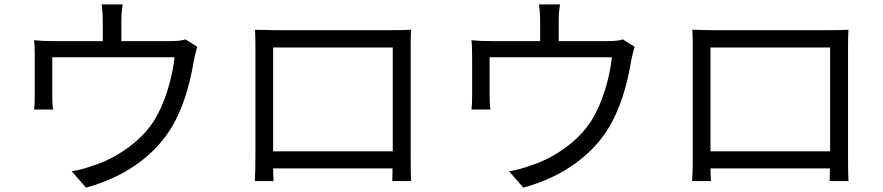

<svg xmlns="http://www.w3.org/2000/svg" viewBox="-20 -821 4040 878"><path d="M541 -801Q535 -764 535 -726V-633H759Q807 -633 828 -641L882 -607Q876 -588 867 -547Q837 -363 769 -246Q712 -147 610.5 -73.5Q509 0 373 37L308 -38Q356 -45 412 -66Q490 -91 564.5 -145Q639 -199 683 -267Q721 -327 746 -407.5Q771 -488 778 -559H219V-380Q219 -341 223 -320H136Q139 -347 139 -384V-560Q139 -615 136 -637Q175 -633 229 -633H450V-726Q450 -762 445 -801Z M1146 -685Q1224 -683 1235 -683H1772Q1830 -683 1860 -685Q1858 -660 1858 -607V-114Q1858 -15 1860 7H1774Q1774 6 1774.5 -14.5Q1775 -35 1775 -51H1229Q1229 -41 1229.5 -27Q1230 -13 1230.5 -5Q1231 3 1231 7H1145Q1148 -32 1148 -115V-607Q1148 -661 1146 -685ZM1229 -604V-129H1776V-604Z M2541 -801Q2535 -764 2535 -726V-633H2759Q2807 -633 2828 -641L2882 -607Q2876 -588 2867 -547Q2837 -363 2769 -246Q2712 -147 2610.5 -73.5Q2509 0 2373 37L2308 -38Q2356 -45 2412 -66Q2490 -91 2564.5 -145Q2639 -199 2683 -267Q2721 -327 2746 -407.5Q2771 -488 2778 -559H2219V-380Q2219 -341 2223 -320H2136Q2139 -347 2139 -384V-560Q2139 -615 2136 -637Q2175 -633 2229 -633H2450V-726Q2450 -762 2445 -801Z M3146 -685Q3224 -683 3235 -683H3772Q3830 -683 3860 -685Q3858 -660 3858 -607V-114Q3858 -15 3860 7H3774Q3774 6 3774.5 -14.5Q3775 -35 3775 -51H3229Q3229 -41 3229.5 -27Q3230 -13 3230.5 -5Q3231 3 3231 7H3145Q3148 -32 3148 -115V-607Q3148 -661 3146 -685ZM3229 -604V-129H3776V-604Z"/></svg>

Font: Noto Sans SC
Style: Regular
Weight: 400
Designer: Ryoko NISHIZUKA  (kana, bopomofo & ideographs); Paul D. Hunt (Latin, Greek & Cyrillic); Sandoll Communications , Soo-you
Foundry: Adobe
Version: Version 2.002;hotconv 1.0.116;makeotfexe 2.5.65601